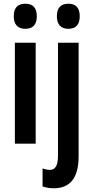

<svg xmlns="http://www.w3.org/2000/svg" viewBox="-20 -773 503 1033"><path d="M116 -753C74 -753 54 -730 54 -685C54 -641 76 -618 116 -618C157 -618 178 -641 178 -685C178 -729 159 -753 116 -753ZM286 -685C286 -641 308 -618 348 -618C388 -618 409 -641 409 -685C409 -729 390 -753 348 -753C306 -753 286 -730 286 -685ZM172 -543H60V0H172ZM271 240C356 239 403 186 403 68V-543H292V64C292 117 278 141 248 141C236 141 222 138 209 133V230C228 237 249 240 271 240Z"/></svg>

Font: Noto Sans Myanmar ExtraCondensed SemiBold
Style: Regular
Weight: 600
Width: 2
Designer: Monotype Design Team
Foundry: Monotype Imaging Inc.
Version: Version 2.107